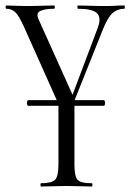

<svg xmlns="http://www.w3.org/2000/svg" viewBox="-23 -406 477 701"><path d="M80.6 -19.6Q77.1 -19.6 76 -24.6Q74.8 -29.6 76 -35Q77.1 -40.4 80.6 -40.4H355.2Q358.8 -40.4 360 -35Q361.2 -29.6 360 -24.6Q358.8 -19.6 355.2 -19.6ZM126.8 275Q124.8 275 124.8 269Q124.8 263 126.8 263Q166.3 263 178.4 250Q190.4 237 190.4 194V-57.4H248.8V194Q248.8 237 259.9 250Q271 263 312.4 263Q314.4 263 314.4 269Q314.4 275 312.4 275Q294 275 270.4 274Q246.8 273 220 273Q194.2 273 169.7 274Q145.2 275 126.8 275ZM430.8 -386Q432.8 -386 432.8 -380Q432.8 -374 430.8 -374Q405.8 -374 388.2 -358.5Q370.6 -343 353.6 -300.8L229 10.8Q227.8 15 218.5 15Q209.2 15 207 10.8L66.8 -303Q46.8 -348.4 33 -361.2Q19.2 -374 0.4 -374Q-2.6 -374 -2.6 -380Q-2.6 -386 0.4 -386Q15 -386 32.5 -385Q50 -384 68.6 -384Q103.1 -384 128.2 -385Q153.3 -386 174.2 -386Q177.2 -386 177.2 -380Q177.2 -374 174.2 -374Q143.2 -374 125.2 -366.5Q107.2 -359 118 -335L246 -50.8L219.8 -1.4L334.4 -305.8Q347.6 -342 331 -358Q314.4 -374 261.6 -374Q259.6 -374 259.6 -380Q259.6 -386 261.6 -386Q285.6 -386 307.1 -385Q328.6 -384 362.6 -384Q384.3 -384 397.7 -385Q411.2 -386 430.8 -386Z"/></svg>

Font: Cormorant Garamond Light
Style: Regular
Weight: 300
Designer: Christian Thalmann (Catharsis Fonts)
Foundry: Catharsis Fonts
Version: Version 4.001